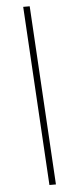

<svg xmlns="http://www.w3.org/2000/svg" viewBox="-60 -790 347 941"><g transform="rotate(-5 114.0 -319.5)"><path d="M144 121 92 -760H124L176 121Z"/></g></svg>

Font: Noto Serif ExtraCondensed ExtraLight
Style: Italic
Weight: 200
Width: 2
Italic angle: -12°
Designer: Monotype Design Team
Foundry: Monotype Imaging Inc.
Version: Version 2.014; ttfautohint (v1.8.4.7-5d5b)